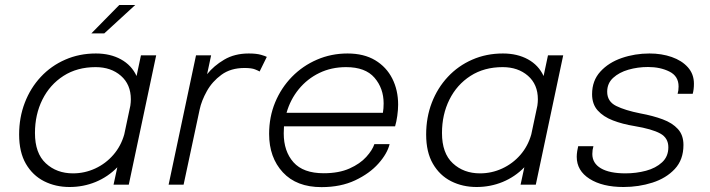

<svg xmlns="http://www.w3.org/2000/svg" viewBox="-20 -758 2913 788"><path d="M265.5 9.5Q208 9.5 161 -14.2Q114 -38 86.2 -85.8Q58.5 -133.5 58.5 -206Q58.5 -276 81.8 -336.5Q105 -397 147.5 -442.5Q190 -488 247.8 -513.2Q305.5 -538.5 373.5 -538.5Q432.5 -538.5 476.2 -514.5Q520 -490.5 540.5 -446L558.5 -531H621L508.5 0H446L461.5 -71.5Q423 -32 372.5 -11.2Q322 9.5 265.5 9.5ZM123.5 -212Q123.5 -129 168 -87.8Q212.5 -46.5 279.5 -46.5Q327.5 -46.5 370.8 -66.5Q414 -86.5 445.2 -122.5Q476.5 -158.5 490 -206.5L515 -324.5Q517 -338.5 517 -350.5Q517 -411.5 476.2 -447Q435.5 -482.5 372.5 -482.5Q296.5 -482.5 240.5 -446.5Q184.5 -410.5 154 -349.2Q123.5 -288 123.5 -212ZM355 -621 469.5 -737.5H535L408 -621Z M672 0 784.5 -531H846.5L830 -453.5Q857.5 -488 900.2 -513.2Q943 -538.5 1001 -538.5Q1032.5 -538.5 1051.5 -533Q1070.5 -527.5 1075 -524.5L1045.5 -464.5Q1041 -467.5 1026.8 -473.2Q1012.5 -479 983.5 -479Q927 -479 889 -451.2Q851 -423.5 829 -384Q807 -344.5 799.5 -309L733.5 0Z M1579 -166.5Q1569.5 -127.5 1533.2 -86.8Q1497 -46 1437.8 -18Q1378.5 10 1299.5 10Q1197 10 1140.8 -50.8Q1084.5 -111.5 1084.5 -208.5Q1084.5 -278 1109.2 -337.8Q1134 -397.5 1178.2 -442.8Q1222.5 -488 1281 -513.2Q1339.5 -538.5 1406.5 -538.5Q1473.5 -538.5 1519.8 -510.8Q1566 -483 1590 -435.5Q1614 -388 1614 -328.5Q1614 -307.5 1610.5 -282.5Q1607 -257.5 1601.5 -239.5H1145.5Q1144.5 -225.5 1144.5 -210.5Q1144.5 -137 1184.5 -92Q1224.5 -47 1308.5 -47Q1371 -47 1414.5 -66.5Q1458 -86 1483.2 -114Q1508.5 -142 1516.5 -166.5ZM1400.5 -482.5Q1340 -482.5 1290.5 -458.5Q1241 -434.5 1206.2 -392Q1171.5 -349.5 1156 -295H1551.5Q1554.5 -313 1554.5 -333.5Q1554.5 -395.5 1517 -439Q1479.5 -482.5 1400.5 -482.5Z M1936 9.5Q1878.5 9.5 1831.5 -14.2Q1784.5 -38 1756.8 -85.8Q1729 -133.5 1729 -206Q1729 -276 1752.2 -336.5Q1775.5 -397 1818 -442.5Q1860.5 -488 1918.2 -513.2Q1976 -538.5 2044 -538.5Q2103 -538.5 2146.8 -514.5Q2190.5 -490.5 2211 -446L2229 -531H2291.5L2179 0H2116.5L2132 -71.5Q2093.5 -32 2043 -11.2Q1992.5 9.5 1936 9.5ZM1794 -212Q1794 -129 1838.5 -87.8Q1883 -46.5 1950 -46.5Q1998 -46.5 2041.2 -66.5Q2084.5 -86.5 2115.8 -122.5Q2147 -158.5 2160.5 -206.5L2185.5 -324.5Q2187.5 -338.5 2187.5 -350.5Q2187.5 -411.5 2146.8 -447Q2106 -482.5 2043 -482.5Q1967 -482.5 1911 -446.5Q1855 -410.5 1824.5 -349.2Q1794 -288 1794 -212Z M2539 9.5Q2452.5 9.5 2399.8 -24Q2347 -57.5 2347 -114.5Q2347 -125.5 2349 -138Q2351 -150.5 2353 -158H2415.5Q2411 -143 2411 -126Q2411 -88 2446.2 -67.2Q2481.5 -46.5 2547 -46.5Q2591 -46.5 2631.2 -57.2Q2671.5 -68 2697.2 -91.8Q2723 -115.5 2723 -153.5Q2723 -192 2689.5 -210.2Q2656 -228.5 2584.5 -240.5Q2535 -248.5 2495.5 -263.8Q2456 -279 2433 -304.8Q2410 -330.5 2410 -371.5Q2410 -427 2444 -464.2Q2478 -501.5 2532 -520Q2586 -538.5 2645.5 -538.5Q2695.5 -538.5 2737 -524Q2778.5 -509.5 2803.2 -481.8Q2828 -454 2828 -414.5Q2828 -391 2823 -373H2761Q2763 -380 2764 -386.8Q2765 -393.5 2765 -403Q2765 -445.5 2727.5 -464.2Q2690 -483 2639.5 -483Q2597.5 -483 2559.2 -472Q2521 -461 2496.5 -438.5Q2472 -416 2472 -381.5Q2472 -341.5 2508.8 -323.2Q2545.5 -305 2608.5 -292.5Q2660 -283 2699.8 -268.2Q2739.5 -253.5 2762.2 -228.5Q2785 -203.5 2785 -163Q2785 -102.5 2749.5 -64.5Q2714 -26.5 2657.8 -8.5Q2601.5 9.5 2539 9.5Z"/></svg>

Font: Epilogue Light
Style: Italic
Weight: 300
Italic angle: -12°
Designer: Tyler Finck
Foundry: Etcetera Type Co
Version: Version 2.111; ttfautohint (v1.8.3)